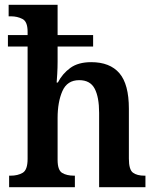

<svg xmlns="http://www.w3.org/2000/svg" viewBox="-20 -780 650 800"><path d="M18 0V-48H24Q54 -48 74.5 -60Q95 -72 95 -118V-586H13V-634H95V-648Q95 -690 73.5 -701Q52 -712 26 -712H16V-760H220V-634H368V-586H220V-523Q220 -498 218.5 -472Q217 -446 216 -436H221Q240 -473 273 -497Q306 -521 360 -521Q438 -521 477.5 -475Q517 -429 517 -327V-119Q517 -73 534 -60.5Q551 -48 582 -48H586V0H393V-310Q393 -375 374.5 -410.5Q356 -446 310 -446Q260 -446 240 -400.5Q220 -355 220 -288V-114Q220 -71 239 -59.5Q258 -48 289 -48H292V0Z"/></svg>

Font: Noto Serif Hebrew SemiCondensed SemiBold
Style: Regular
Weight: 600
Width: 4
Designer: Monotype Design Team
Foundry: Monotype Imaging Inc.
Version: Version 2.004; ttfautohint (v1.8.4.7-5d5b)